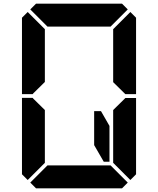

<svg xmlns="http://www.w3.org/2000/svg" viewBox="-20 -1020 856 1040"><path d="M161 -515 157 -510H99V-924L130 -955L223 -862V-698V-590V-576ZM223 -144V-138L130 -45L99 -76V-490H157L161 -485L223 -424V-384V-302ZM655 -485 659 -489H717V-76L686 -45L593 -138V-144V-302V-396V-424ZM686 -955 717 -924V-510H659L655 -514L593 -575V-586V-698V-856V-862ZM573 -338V-144H542L490 -234V-418H527ZM672 -31 641 0H470H346H175L144 -31L237 -124H262H346H470H554H579ZM144 -969 175 -1000H346H470H641L672 -969L579 -876H554H470H346H262H243H237Z"/></svg>

Font: DSEG14 Classic
Style: Bold
Weight: 700
Designer: Keshikan(Twitter:@keshinomi_88pro)
Version: Version 0.46